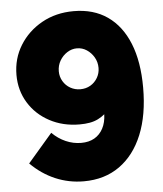

<svg xmlns="http://www.w3.org/2000/svg" viewBox="-52 -617 693 818"><g transform="rotate(-5 294.5 -208.0)"><path d="M27 -321Q27 -255 59.5 -202Q92 -149 149 -118.5Q206 -88 277 -88Q301 -88 320.5 -91.5Q340 -95 356 -103Q372 -111 385 -122Q384 -87 370.5 -61.5Q357 -36 333.5 -22.5Q310 -9 277 -9Q243 -9 211 -23Q179 -37 153 -63L48 59Q95 106 152.5 130.5Q210 155 274 155Q363 155 427 109.5Q491 64 525.5 -20Q560 -104 560 -221Q560 -332 528.5 -410Q497 -488 437.5 -529.5Q378 -571 293 -571Q217 -571 157 -537.5Q97 -504 62 -447.5Q27 -391 27 -321ZM293 -412Q316 -412 335 -399.5Q354 -387 366 -366.5Q378 -346 378 -321Q378 -298 366.5 -278.5Q355 -259 336 -248Q317 -237 293 -237Q270 -237 250.5 -248Q231 -259 219.5 -278.5Q208 -298 208 -321Q208 -346 220 -366.5Q232 -387 251.5 -399.5Q271 -412 293 -412Z"/></g></svg>

Font: Raleway Thin Black
Style: Regular
Weight: 900
Version: Version 4.026